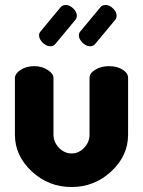

<svg xmlns="http://www.w3.org/2000/svg" viewBox="-20 -742 575 772"><path d="M268 10Q175 10 107.5 -53Q40 -116 40 -200V-428Q40 -446 63 -461Q86 -476 118 -476Q148 -476 171.5 -461Q195 -446 195 -428V-200Q195 -171 217 -148Q239 -125 268 -125Q297 -125 318.5 -148Q340 -171 340 -200V-429Q340 -448 363.5 -462Q387 -476 418 -476Q451 -476 473 -462Q495 -448 495 -429V-200Q495 -116 427.5 -53Q360 10 268 10ZM283 -662 204 -567Q196 -556 183 -556Q166 -556 151.5 -570.5Q137 -585 137 -600Q137 -609 144 -617L223 -712Q230 -722 245 -722Q260 -722 274.5 -708Q289 -694 289 -679Q289 -670 283 -662ZM443 -662 364 -567Q356 -556 343 -556Q326 -556 311.5 -570.5Q297 -585 297 -600Q297 -609 304 -617L383 -712Q390 -722 405 -722Q420 -722 434.5 -708Q449 -694 449 -679Q449 -670 443 -662Z"/></svg>

Font: Dosis
Style: ExtraBold
Weight: 800
Designer: EdgarTolentino, PabloImpallari, IginoMarini
Foundry: EdgarTolentino, PabloImpallari, IginoMarini
Version: Version 1.007